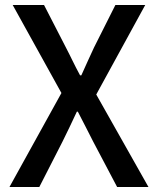

<svg xmlns="http://www.w3.org/2000/svg" viewBox="-20 -754 636 772"><path d="M31 -734 227 -380 18 -2H138L231 -184C250 -222 268 -260 289 -305H293C316 -260 336 -222 355 -184L451 -2H577L367 -374L564 -734H444L358 -563C341 -527 327 -495 307 -451H302C278 -495 264 -527 245 -563L157 -734Z"/></svg>

Font: Bithumb Trading Sans Medium
Style: Regular
Weight: 500
Designer: Ham Hyungwon
Foundry: Bithumb
Version: Version 1.200;FEAKit 1.0